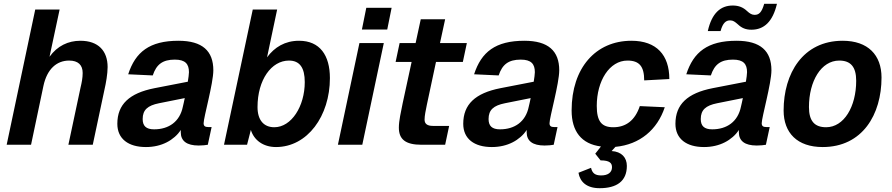

<svg xmlns="http://www.w3.org/2000/svg" viewBox="-20 -760 4681 1008"><path d="M15 0H143L208 -309C227 -398 278 -442 343 -442C390 -442 414 -419 414 -377C414 -351 409 -326 403 -301L339 0H467L529 -292C536 -322 545 -372 545 -408C545 -492 497 -546 402 -546C338 -546 281 -519 240 -462L293 -710H165Z M929 -66C929 -20 960 4 1023 4C1041 4 1062 2 1071 0L1091 -93H1073C1057 -93 1049 -98 1049 -113C1049 -144 1100 -322 1100 -391C1100 -492 1043 -546 917 -546C765 -546 691 -487 653 -370L782 -364C801 -422 834 -447 898 -447C953 -447 972 -424 972 -381C972 -369 969 -351 966 -331L791 -297C659 -271 596 -212 596 -110C596 -31 654 12 746 12C829 12 893 -24 930 -78C929 -74 929 -70 929 -66ZM729 -135C729 -183 755 -206 815 -218L950 -245C946 -227 943 -211 940 -200C924 -121 866 -81 789 -81C747 -81 729 -99 729 -135Z M1429 12C1594 12 1712 -151 1712 -350C1712 -470 1659 -546 1550 -546C1476 -546 1421 -512 1382 -459L1435 -710H1307L1156 0H1277L1297 -78C1313 -25 1361 12 1429 12ZM1420 -92C1366 -92 1332 -128 1332 -198C1332 -341 1405 -442 1497 -442C1554 -442 1580 -404 1580 -329C1580 -202 1510 -92 1420 -92Z M1880 -605H2013L2036 -719H1903ZM1754 0H1882L1995 -534H1867Z M2193 0H2317L2338 -99H2253C2223 -99 2209 -110 2209 -132C2209 -152 2215 -181 2221 -210L2269 -435H2410L2431 -534H2290L2317 -659H2189L2162 -534H2078L2057 -435H2141L2094 -218C2085 -173 2074 -126 2074 -90C2074 -30 2107 0 2193 0Z M2745 -66C2745 -20 2776 4 2839 4C2857 4 2878 2 2887 0L2907 -93H2889C2873 -93 2865 -98 2865 -113C2865 -144 2916 -322 2916 -391C2916 -492 2859 -546 2733 -546C2581 -546 2507 -487 2469 -370L2598 -364C2617 -422 2650 -447 2714 -447C2769 -447 2788 -424 2788 -381C2788 -369 2785 -351 2782 -331L2607 -297C2475 -271 2412 -212 2412 -110C2412 -31 2470 12 2562 12C2645 12 2709 -24 2746 -78C2745 -74 2745 -70 2745 -66ZM2545 -135C2545 -183 2571 -206 2631 -218L2766 -245C2762 -227 2759 -211 2756 -200C2740 -121 2682 -81 2605 -81C2563 -81 2545 -99 2545 -135Z M3128 228C3217 228 3271 192 3271 111C3271 67 3243 36 3191 33L3211 11C3339 -1 3431 -79 3470 -197L3339 -203C3314 -128 3266 -92 3200 -92C3139 -92 3113 -122 3113 -204C3113 -336 3180 -442 3274 -442C3336 -442 3362 -412 3362 -338L3494 -345C3494 -471 3427 -546 3295 -546C3108 -546 2981 -404 2981 -180C2981 -71 3032 -4 3135 9L3105 47L3133 82C3182 82 3193 97 3193 118C3193 146 3171 161 3136 161C3103 161 3089 148 3083 121L3017 147C3025 195 3060 228 3128 228Z M3925 -604C3991 -604 4037 -646 4059 -740H3992C3979 -694 3964 -682 3942 -682C3928 -682 3917 -688 3902 -702C3882 -721 3859 -731 3827 -731C3763 -731 3717 -691 3696 -597H3763C3775 -641 3792 -653 3813 -653C3829 -653 3838 -646 3854 -632C3874 -613 3895 -604 3925 -604ZM3859 -66C3859 -20 3890 4 3953 4C3971 4 3992 2 4001 0L4021 -93H4003C3987 -93 3979 -98 3979 -113C3979 -144 4030 -322 4030 -391C4030 -492 3973 -546 3847 -546C3695 -546 3621 -487 3583 -370L3712 -364C3731 -422 3764 -447 3828 -447C3883 -447 3902 -424 3902 -381C3902 -369 3899 -351 3896 -331L3721 -297C3589 -271 3526 -212 3526 -110C3526 -31 3584 12 3676 12C3759 12 3823 -24 3860 -78C3859 -74 3859 -70 3859 -66ZM3659 -135C3659 -183 3685 -206 3745 -218L3880 -245C3876 -227 3873 -211 3870 -200C3854 -121 3796 -81 3719 -81C3677 -81 3659 -99 3659 -135Z M4299 12C4508 12 4608 -159 4608 -353C4608 -471 4537 -546 4404 -546C4195 -546 4094 -374 4094 -180C4094 -62 4166 12 4299 12ZM4317 -92C4257 -92 4227 -124 4227 -198C4227 -334 4291 -442 4386 -442C4446 -442 4475 -409 4475 -336C4475 -200 4411 -92 4317 -92Z"/></svg>

Font: Geist SemiBold
Style: Italic
Weight: 600
Italic angle: -12°
Designer: Basement.studio, Andrés Briganti, Mateo Zaragoza
Foundry: Basement.studio, Vercel, Andrés Briganti, Guido Ferreyra, Mateo Zaragoza
Version: Version 1.500